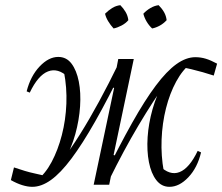

<svg xmlns="http://www.w3.org/2000/svg" viewBox="-20 -714 859 742"><path d="M635 8Q604 8 584 -18Q564 -44 555.5 -87.5Q547 -131 550.5 -184Q554 -237 569.5 -292Q585 -347 613 -397L621 -392Q572 -325 515 -229Q458 -133 402 -19L381 -29Q441 -151 490.5 -239Q540 -327 582 -383Q624 -439 661.5 -466Q699 -493 735 -493Q756 -493 775.5 -487Q795 -481 819 -468L806 -422Q785 -429 763.5 -435Q742 -441 719.5 -446.5Q697 -452 672 -457L719 -470Q686 -445 661 -399Q636 -353 621.5 -295.5Q607 -238 604.5 -175Q602 -112 613 -52L596 -74Q636 -34 674 -49Q712 -64 744 -131L757 -125Q743 -66 708 -29Q673 8 635 8ZM105 8Q87 8 66 1.5Q45 -5 22 -18L34 -67Q58 -59 76 -53.5Q94 -48 115 -43.5Q136 -39 170 -31L121 -16Q155 -42 179.5 -88Q204 -134 219 -192Q234 -250 236.5 -313Q239 -376 227 -437L243 -416Q204 -453 165.5 -438Q127 -423 95 -356L83 -361Q98 -420 133 -457Q168 -494 205 -494Q237 -494 256.5 -468Q276 -442 284.5 -399Q293 -356 289.5 -303Q286 -250 271 -195.5Q256 -141 228 -92L221 -96Q252 -136 288.5 -194Q325 -252 363 -322Q401 -392 438 -468L459 -458Q398 -333 348 -245Q298 -157 256 -101Q214 -45 177 -18.5Q140 8 105 8ZM342 0 421 -374 416 -376 437 -486H497L419 -115L425 -113L402 0ZM445 -694Q457 -682 465.5 -667.5Q474 -653 476 -636Q466 -624 450 -615.5Q434 -607 419 -604Q407 -617 398 -632Q389 -647 386 -661Q399 -674 413.5 -683Q428 -692 445 -694ZM593 -694Q606 -681 614 -667Q622 -653 624 -636Q612 -623 597.5 -615Q583 -607 568 -604Q556 -615 547 -630Q538 -645 534 -661Q546 -674 561.5 -683Q577 -692 593 -694Z"/></svg>

Font: Piazzolla 8pt ExtraLight
Style: Italic
Weight: 250
Italic angle: -11.3°
Designer: Juan Pablo del Peral
Foundry: Huerta Tipografica
Version: Version 2.001